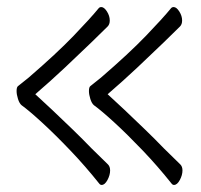

<svg xmlns="http://www.w3.org/2000/svg" viewBox="-20 -509 570 544"><path d="M491 -43Q497 -37 497 -26Q497 -13 489.5 1Q482 15 473 15Q469 15 466 11Q427 -38 384 -83Q341 -128 304.5 -161.5Q268 -195 246 -211Q240 -216 236 -228.5Q232 -241 232 -251Q232 -262 236 -265L266 -289Q346 -358 394 -408Q442 -458 464 -485Q467 -489 472 -489Q480 -489 488 -476.5Q496 -464 496 -451Q496 -440 490 -434Q476 -420 443.5 -388.5Q411 -357 369.5 -318Q328 -279 285 -242Q305 -224 333 -197.5Q361 -171 390.5 -142.5Q420 -114 444 -89ZM286 -43Q292 -37 292 -26Q292 -13 284.5 1Q277 15 268 15Q264 15 261 11Q222 -38 179 -83Q136 -128 99.5 -161.5Q63 -195 41 -211Q35 -216 31 -228.5Q27 -241 27 -251Q27 -262 31 -265L61 -289Q141 -358 189 -408Q237 -458 259 -485Q262 -489 267 -489Q275 -489 283 -476.5Q291 -464 291 -451Q291 -440 285 -434Q271 -420 238.5 -388.5Q206 -357 164.5 -318Q123 -279 80 -242Q100 -224 128 -197.5Q156 -171 185.5 -142.5Q215 -114 239 -89Z"/></svg>

Font: Moon Stars Kai T Light
Style: Regular
Weight: 300
Designer: GuiWonder
Version: Version 1.101